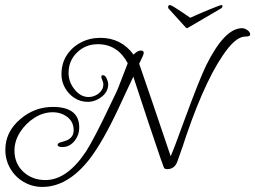

<svg xmlns="http://www.w3.org/2000/svg" viewBox="-20 -640 1005 756"><path d="M852 -620Q856 -620 856 -616Q856 -610 849 -606L719 -530Q715 -528 713 -530L644 -606Q642 -608 642 -612Q642 -620 649 -620Q653 -620 668.5 -610.5Q684 -601 701.5 -589Q719 -577 729 -570Q742 -576 761.5 -584.5Q781 -593 800.5 -601Q820 -609 834.5 -614.5Q849 -620 852 -620ZM147 96Q107 96 73.5 76.5Q40 57 20.5 23.5Q1 -10 1 -50Q1 -121 60 -171Q116 -219 188 -219Q292 -219 292 -138Q292 -108 273 -84.5Q254 -61 225 -61Q207 -61 207 -70Q207 -77 223 -81Q246 -87 253 -93Q270 -105 270 -127Q270 -160 245.5 -179Q221 -198 187 -198Q150 -198 115.5 -176Q81 -154 59 -119.5Q37 -85 37 -47Q37 4 72 36.5Q107 69 159 69Q244 69 319 -44Q332 -64 356.5 -110.5Q381 -157 416 -231Q430 -259 439 -279Q448 -299 452 -311L483 -391Q443 -466 365 -466Q317 -466 283.5 -433.5Q250 -401 250 -353Q250 -318 272 -290Q296 -258 329 -258Q351 -258 369 -272.5Q387 -287 387 -308Q387 -315 383 -324Q379 -333 379 -337Q379 -344 385 -344Q394 -344 400 -331Q406 -318 406 -308Q406 -279 380.5 -259Q355 -239 325 -239Q297 -239 273.5 -254Q250 -269 236 -294Q222 -319 222 -347Q222 -390 242.5 -422Q263 -454 298 -472.5Q333 -491 375 -491Q457 -491 506 -425Q521 -441 535 -441Q546 -441 546 -431Q546 -425 528 -389Q549 -328 580 -237.5Q611 -147 652 -25Q663 -48 709 -175Q765 -327 791 -381Q864 -529 933 -529Q943 -529 954 -521.5Q965 -514 965 -504Q965 -496 946 -496Q915 -496 878 -450Q796 -347 713 -105Q709 -91 700 -65.5Q691 -40 678 -3Q667 26 638 26Q627 26 625 19L613 -14Q591 -78 564 -159Q537 -240 505 -338Q497 -322 482.5 -290.5Q468 -259 446 -212Q385 -82 333 -14Q247 96 147 96Z"/></svg>

Font: Petemoss
Style: Regular
Weight: 400
Designer: Robert E. Leuschke
Foundry: Robert E. Leuschke
Version: Version 1.010; ttfautohint (v1.8.3)